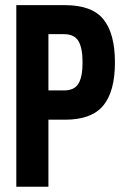

<svg xmlns="http://www.w3.org/2000/svg" viewBox="-20 -710 474 730"><path d="M417 -472.7Q417 -362.3 372.6 -308.6Q328.1 -254.9 227.5 -254.9H164.1V0H42V-690.4H227.5Q330.1 -690.4 373.5 -636.2Q417 -582 417 -472.7ZM293.9 -472.7Q293.9 -527.3 278.3 -553.7Q262.7 -580.1 223.6 -580.1H164.1V-366.2H223.6Q262.7 -366.2 278.3 -392.1Q293.9 -418 293.9 -472.7Z"/></svg>

Font: Altinn-DIN Condensed
Style: DINCondensed-Bold
Weight: 700
Width: 3
Designer: Charles Nix
Foundry: Altinn
Version: Version 2.00